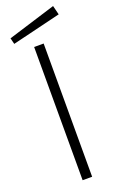

<svg xmlns="http://www.w3.org/2000/svg" viewBox="-199 -903 593 948"><g transform="rotate(-20 97.0 -429.0)"><path d="M60 0H110V-700H60ZM-35 -780 -27 -748 229 -810 217 -858Z"/></g></svg>

Font: Ribes
Style: Bold
Weight: 900
Designer: Luigi Gorlero
Foundry: Collletttivo
Version: Version 2.100;Glyphs 3.1.2 (3151)